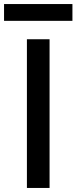

<svg xmlns="http://www.w3.org/2000/svg" viewBox="-42 -929 378 949"><path d="M91 0V-735H203V0ZM-22 -826V-909H316V-826Z"/></svg>

Font: Alata
Style: Regular
Weight: 400
Designer: Spyros Zevelakis, Eben Sorkin
Foundry: Spyros Zevelakis
Version: Version 1.005; ttfautohint (v1.8.4.7-5d5b)